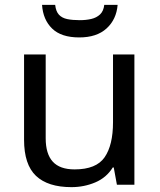

<svg xmlns="http://www.w3.org/2000/svg" viewBox="-20 -760 658 790"><path d="M533 -536V0H461L448 -71H444Q418 -29 372 -9.5Q326 10 274 10Q177 10 128 -36.5Q79 -83 79 -185V-536H168V-191Q168 -127 197 -95Q226 -63 287 -63Q376 -63 410.5 -113Q445 -163 445 -257V-536ZM464 -740Q459 -680 418.5 -643Q378 -606 306 -606Q232 -606 194.5 -642.5Q157 -679 153 -740H207Q210 -713 222.5 -699.5Q235 -686 256.5 -681.5Q278 -677 308 -677Q334 -677 355.5 -682Q377 -687 391.5 -700.5Q406 -714 409 -740Z"/></svg>

Font: Noto Sans Sundanese
Style: Regular
Weight: 400
Designer: Monotype Design Team (Regular), Sérgio L. Martins (other weights)
Foundry: Monotype Imaging Inc.
Version: Version 2.003